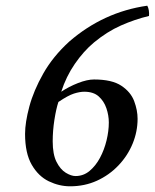

<svg xmlns="http://www.w3.org/2000/svg" viewBox="-20 -644 543 674"><path d="M503 -588Q453 -576 404.5 -554.5Q356 -533 310 -495Q273 -464 242.5 -419.5Q212 -375 195 -322Q222 -340 254 -352.5Q286 -365 310 -365Q373 -365 406 -343Q439 -321 451 -289Q463 -257 463 -227Q463 -182 445.5 -139.5Q428 -97 395.5 -63Q363 -29 320 -9.5Q277 10 226 10Q188 10 151.5 -7.5Q115 -25 91.5 -65.5Q68 -106 68 -174Q68 -214 83 -270Q98 -326 132 -386Q166 -446 223 -498Q343 -602 497 -624Q501 -617 502.5 -607Q504 -597 503 -588ZM185 -286Q177 -262 171 -223.5Q165 -185 165 -148Q165 -102 178.5 -75.5Q192 -49 211 -37.5Q230 -26 245 -26Q273 -26 294.5 -44Q316 -62 331 -90Q346 -118 354 -151Q362 -184 362 -214Q362 -239 353.5 -264Q345 -289 326.5 -305.5Q308 -322 276 -322Q260 -322 239.5 -315.5Q219 -309 185 -286Z"/></svg>

Font: Libertinus Serif Semibold Italic
Style: Regular
Weight: 600
Italic angle: -11.5°
Designer: Philipp H. Poll, Khaled Hosny
Foundry: Caleb Maclennan
Version: Version 7.051;RELEASE